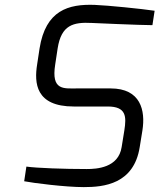

<svg xmlns="http://www.w3.org/2000/svg" viewBox="-20 -758 653 786"><path d="M79 -16C114 -9 247 8 323 8C405 8 528 -4 552 -156L563 -224C576 -306 556 -396 433 -396H294C241 -396 189 -387 206 -494L216 -560C231 -656 280 -668 356 -664C356 -664 554 -655 604 -655L613 -714C559 -722 421 -736 368 -738C260 -742 167 -716 142 -560L132 -494C120 -419 125 -322 282 -322H421C497 -322 498 -281 489 -224L478 -156C465 -71 376 -66 335 -66C242 -66 131 -70 88 -76Z"/></svg>

Font: Exo
Style: Regular Italic
Weight: 400
Designer: Natanael Gama
Version: Version 1.00